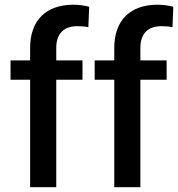

<svg xmlns="http://www.w3.org/2000/svg" viewBox="-20 -780 742 800"><path d="M214.4 0V-447.8H323.7V-528.3H214.4V-580.6C214.4 -638.7 245.1 -670.9 301.3 -670.9C318.4 -670.9 335 -669.9 348.1 -666.5L351.6 -752C330.1 -757.3 308.6 -760.3 285.2 -760.3C173.8 -760.3 105.5 -696.8 105.5 -580.6V-528.3H23.9V-447.8H105.5V0ZM564.9 0V-447.8H674.3V-528.3H564.9V-580.6C564.9 -638.7 595.7 -670.9 651.9 -670.9C668.9 -670.9 685.5 -669.9 698.7 -666.5L702.1 -752C680.7 -757.3 659.2 -760.3 635.7 -760.3C524.4 -760.3 456.1 -696.8 456.1 -580.6V-528.3H374.5V-447.8H456.1V0Z"/></svg>

Font: Bert Sans Medium
Style: Regular
Weight: 500
Designer: Christian Robertson (Google), Cristiano Sobral
Foundry: Google, Cristiano Sobral
Version: Version 3.101